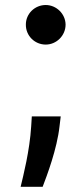

<svg xmlns="http://www.w3.org/2000/svg" viewBox="-20 -557 329 755"><path d="M214.1 -60.4 218.8 -99.4H105.1L102.6 -59.7C96.6 36.6 71.4 134.6 61.1 177.6H147.7C164.8 132.8 204.2 29.1 214.1 -60.4ZM81.7 -459.9C81.3 -416.5 116.5 -381.7 159.8 -381.7C201.7 -381.7 237.6 -416.5 237.9 -459.9C237.6 -502.5 201.7 -537.3 159.8 -537.3C116.5 -537.3 81.3 -502.5 81.7 -459.9Z"/></svg>

Font: Margiela Sans Semi Bold
Style: Regular
Weight: 600
Designer: Stefan Endress, Andreas Faust
Version: Version 1.100;FEAKit 1.0